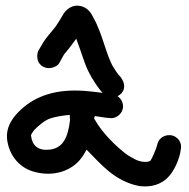

<svg xmlns="http://www.w3.org/2000/svg" viewBox="-20 -732 674 685"><path d="M478 -68H479C521 -63 555 -75 578 -98C600 -119 621 -164 625 -199C631 -225 612 -245 593 -249C574 -253 547 -244 541 -216C539 -205 522 -165 517 -159C509 -152 482 -152 459 -165H458V-166C445 -172 432 -180 418 -192C380 -223 341 -265 319 -304C318 -306 317 -306 316 -309C316 -310 317 -313 318 -318C330 -316 344 -314 358 -312L372 -311C395 -307 419 -328 419 -352C419 -375 402 -392 383 -396L382 -397L367 -398C332 -402 293 -409 247 -409C151 -409 84 -376 37 -323C21 -304 2 -276 5 -238C11 -177 51 -131 106 -118C172 -101 236 -122 270 -168C276 -176 282 -185 289 -198C338 -149 388 -85 478 -68ZM102 -268C115 -282 140 -303 158 -309C176 -315 201 -320 229 -322V-312L230 -305C223 -241 204 -202 155 -198C115 -194 95 -214 91 -246C90 -251 91 -253 102 -268ZM378 -384C396 -384 423 -396 423 -425C423 -437 417 -447 413 -453V-454L403 -465C398 -472 391 -481 384 -493C358 -537 345 -615 312 -671C308 -679 298 -701 273 -709C238 -720 214 -696 205 -680C196 -665 190 -654 179 -638C165 -619 143 -598 128 -570L118 -553C112 -543 112 -529 114 -521C120 -493 147 -486 164 -490C174 -492 187 -498 192 -508L203 -528C208 -538 214 -545 221 -553V-554H222C232 -567 242 -580 252 -594C262 -568 272 -537 282 -509C295 -472 317 -437 337 -411L350 -396C351 -395 367 -384 378 -384Z"/></svg>

Font: Stray Cat
Style: Blk
Weight: 900
Version: Version 1.0